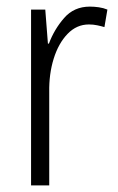

<svg xmlns="http://www.w3.org/2000/svg" viewBox="-20 -561 356 581"><path d="M252 -541Q265 -541 279 -539Q293 -537 305 -532L296 -479Q286 -482 274 -484.5Q262 -487 249 -487Q212 -487 184.5 -458.5Q157 -430 142.5 -383.5Q128 -337 129 -282V0H74V-532H117L125 -429H128Q144 -472 174 -506.5Q204 -541 252 -541Z"/></svg>

Font: Noto Sans Gurmukhi Condensed Light
Style: Regular
Weight: 300
Width: 3
Designer: Jelle Bosma - Monotype Design Team
Foundry: Monotype Imaging Inc.
Version: Version 2.004; ttfautohint (v1.8.4.7-5d5b)